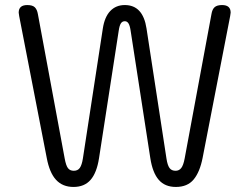

<svg xmlns="http://www.w3.org/2000/svg" viewBox="-20 -730 987 760"><path d="M165 -105 56 -666Q54 -676 54 -680Q54 -710 88 -710Q109 -710 118 -701Q127 -692 130 -674L236 -103Q241 -75 249 -64.5Q257 -54 272 -54Q288 -54 296 -65.5Q304 -77 308 -102L387 -617Q394 -663 416.5 -686.5Q439 -710 474 -710Q546 -710 560 -617L639 -102Q643 -76 651 -65Q659 -54 675 -54Q689 -54 697.5 -65Q706 -76 711 -103L817 -674Q820 -693 829.5 -701.5Q839 -710 859 -710Q893 -710 893 -680Q893 -676 891 -666L782 -105Q771 -49 746.5 -19.5Q722 10 676 10Q633 10 608.5 -18Q584 -46 575 -104L497 -609Q494 -629 488.5 -637.5Q483 -646 474 -646Q464 -646 458.5 -637.5Q453 -629 450 -609L372 -104Q363 -46 338.5 -18Q314 10 271 10Q228 10 202 -18Q176 -46 165 -105Z"/></svg>

Font: Kodchasan
Style: Regular
Weight: 400
Version: Version 1.000; ttfautohint (v1.6)